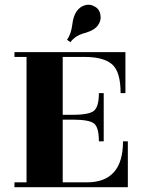

<svg xmlns="http://www.w3.org/2000/svg" viewBox="-20 -776 585 796"><path d="M258 -611Q275 -636 279.5 -673Q284 -710 298 -729.5Q312 -749 333 -754.5Q354 -760 370 -750Q391 -741 396 -716.5Q401 -692 386 -671Q371 -650 331 -639Q291 -628 272 -601ZM340 -20Q490 -20 490 -190H510V0H40V-20H90V-540H40V-560H500V-390H480Q480 -479 444.5 -509.5Q409 -540 330 -540H240V-300H280Q352 -300 371 -318Q390 -336 390 -390H410V-190H390Q390 -246 371 -263Q352 -280 280 -280H240V-20Z"/></svg>

Font: Rozha One
Style: Regular
Weight: 400
Designer: Tim Donaldson, Indian Type Foundry
Foundry: Indian Type Foundry
Version: Version 1.300;PS 1.0;hotconv 1.0.78;makeotf.lib2.5.61930; tt